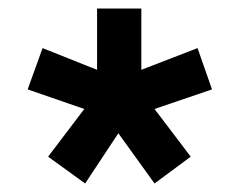

<svg xmlns="http://www.w3.org/2000/svg" viewBox="-20 -749 563 451"><path d="M180 -318 93 -381 178 -493 45 -539 80 -636 208 -585V-729H312V-585L444 -636L478 -539L343 -493L428 -381L343 -318L258 -436Z"/></svg>

Font: BDO Grotesk Black
Style: Regular
Weight: 900
Designer: Deni Anggara
Foundry: Lokal Container
Version: Version 2.000